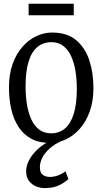

<svg xmlns="http://www.w3.org/2000/svg" viewBox="-20 -738 536 1006"><path d="M27 -279.5Q27 -349 46 -402.5Q65 -456 97.8 -493Q130.5 -530 170.8 -548.8Q211 -567.5 253 -567.5Q331 -567.5 378.5 -528Q426 -488.5 447.8 -422.8Q469.5 -357 469.5 -277.5Q469.5 -208 450.2 -154.2Q431 -100.5 398.5 -63.8Q366 -27 325.8 -8Q285.5 11 243.5 11Q184.5 11 143.2 -11.5Q102 -34 76.2 -74.2Q50.5 -114.5 38.8 -167Q27 -219.5 27 -279.5ZM248 -39.5Q290 -39.5 320 -64.5Q350 -89.5 366.2 -141Q382.5 -192.5 382.5 -271Q382.5 -322 375.2 -366.5Q368 -411 352.2 -444.8Q336.5 -478.5 311 -497.8Q285.5 -517 249.5 -517Q207 -517 176.5 -492.2Q146 -467.5 130 -416.2Q114 -365 114 -285.5Q114 -234 121.5 -189.2Q129 -144.5 144.8 -111Q160.5 -77.5 186 -58.5Q211.5 -39.5 248 -39.5ZM215 247.5Q191 247.5 168.5 238.2Q146 229 131.5 209.2Q117 189.5 117 159.5Q117 137 126.5 114Q136 91 153.2 69.8Q170.5 48.5 193.5 30.5Q216.5 12.5 244 -0.5L270 -5L307 -1Q268 15.5 241.8 38.5Q215.5 61.5 202.2 87.2Q189 113 189 138.5Q189 167.5 204.2 178.2Q219.5 189 242 189Q261 189 281 182.2Q301 175.5 323.5 160L338.5 201Q319.5 216.5 301 227Q282.5 237.5 262 242.5Q241.5 247.5 215 247.5ZM366.5 -718.5V-658H130V-718.5Z"/></svg>

Font: Merriweather 24pt SemiCondensed Light
Style: Regular
Weight: 300
Width: 4
Designer: Eben Sorkin
Foundry: Eben Sorkin
Version: Version 2.100